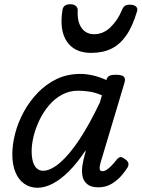

<svg xmlns="http://www.w3.org/2000/svg" viewBox="-20 -867 667 904"><path d="M157 17Q121 17 94 -2Q67 -21 52.5 -56.5Q38 -92 38 -140Q38 -187 51.5 -239Q65 -291 92 -340.5Q119 -390 158 -430.5Q197 -471 247 -495Q297 -519 359 -519Q388 -519 419.5 -511.5Q451 -504 481 -490L482 -494Q487 -507 497 -511Q507 -515 524 -515Q554 -515 563 -506Q572 -497 566 -477L454 -103Q449 -85 449 -76Q449 -67 453 -64Q457 -61 462 -61Q472 -61 482 -67.5Q492 -74 504 -86Q516 -98 529 -115Q537 -125 545 -127Q553 -129 564 -121Q580 -111 583.5 -101.5Q587 -92 582 -81Q573 -65 553.5 -42Q534 -19 506.5 -2Q479 15 443 15Q408 15 390 -0.5Q372 -16 368 -39.5Q364 -63 368.5 -90.5Q373 -118 380 -142Q382 -146 382.5 -150Q383 -154 383 -159Q344 -100 305 -61Q266 -22 228.5 -2.5Q191 17 157 17ZM129 -155Q129 -127 135 -106Q141 -85 153.5 -74Q166 -63 183 -63Q218 -63 262 -100.5Q306 -138 353.5 -209.5Q401 -281 450 -384L460 -418Q428 -432 399.5 -436Q371 -440 348 -440Q307 -440 272.5 -421.5Q238 -403 211.5 -372Q185 -341 166.5 -303Q148 -265 138.5 -226.5Q129 -188 129 -155ZM409 -618Q332 -618 295.5 -670.5Q259 -723 274 -819Q276 -833 285 -840Q294 -847 311 -847Q328 -847 337 -839Q346 -831 346 -819Q343 -765 364 -735.5Q385 -706 423 -706Q467 -706 500.5 -739Q534 -772 552 -815Q559 -833 567.5 -839Q576 -845 591 -845Q611 -845 620.5 -836Q630 -827 625 -813Q604 -742 574 -699.5Q544 -657 504 -637.5Q464 -618 409 -618Z"/></svg>

Font: Playwrite AU SA
Style: Regular
Weight: 400
Designer: Veronika Burian, José Scaglione
Foundry: TypeTogether
Version: Version 1.002